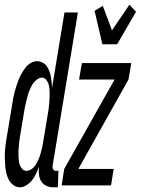

<svg xmlns="http://www.w3.org/2000/svg" viewBox="-42 -788 598 816"><path d="M43 8Q27 8 14.5 -1.5Q2 -11 -5.5 -25.5Q-13 -40 -16 -55.5Q-19 -71 -20 -87Q-21 -103 -21.5 -119.5Q-22 -136 -20.5 -152.5Q-19 -169 -16.5 -186Q-14 -203 -11 -219L9 -339Q11 -353 13.5 -367Q16 -381 19.5 -394.5Q23 -408 27.5 -422Q32 -436 37 -449Q42 -462 49.5 -475Q57 -488 66 -500Q75 -512 88.5 -520Q102 -528 115 -528Q127 -528 138 -522.5Q149 -517 156 -507.5Q163 -498 167.5 -486.5Q172 -475 174 -463Q176 -451 177.5 -438.5Q179 -426 179 -413L232 -735H289L182 -86Q180 -77 183.5 -69.5Q187 -62 195 -62H207L206 -52L204 8H183Q167 8 153.5 1Q140 -6 132.5 -18.5Q125 -31 123.5 -47Q122 -63 124 -79Q118 -65 111.5 -50.5Q105 -36 95.5 -23.5Q86 -11 71.5 -1.5Q57 8 43 8ZM70 -62Q82 -62 93 -70Q104 -78 110.5 -89Q117 -100 122 -111.5Q127 -123 130.5 -135Q134 -147 136.5 -158.5Q139 -170 141 -182L161 -302Q163 -313 164.5 -324Q166 -335 167 -346Q168 -357 168.5 -368Q169 -379 169 -389.5Q169 -400 168 -411Q167 -422 164 -431.5Q161 -441 154 -449.5Q147 -458 136 -458Q127 -458 118 -452Q109 -446 102.5 -438.5Q96 -431 91.5 -421.5Q87 -412 83 -403Q79 -394 76.5 -384.5Q74 -375 71.5 -365.5Q69 -356 67 -346.5Q65 -337 63 -328L43 -208Q41 -198 40 -187.5Q39 -177 38 -166.5Q37 -156 36.5 -145.5Q36 -135 36.5 -125Q37 -115 38 -105Q39 -95 42.5 -86Q46 -77 53 -69.5Q60 -62 70 -62ZM393 -600 360 -742 395 -763 434 -659 508 -768 536 -738 456 -600ZM220 0 231 -70 445 -450H294L306 -520H516L504 -450L291 -70H441L430 0Z"/></svg>

Font: Iosevka Fixed
Style: Italic
Weight: 400
Italic angle: -9°
Monospace: yes
Designer: Belleve Invis
Foundry: Belleve Invis
Version: Version 33.2.4